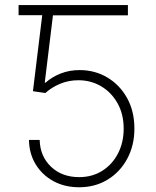

<svg xmlns="http://www.w3.org/2000/svg" viewBox="-20 -748 632 777"><path d="M300.3 9.8Q241.7 9.8 196.3 -14.9Q150.9 -39.6 124.5 -82.8Q98.1 -126 97.2 -181.6H140.6Q142.1 -115.7 186.3 -73.5Q230.5 -31.2 300.3 -31.2Q353.5 -31.2 394 -56.9Q434.6 -82.5 457.5 -127Q480.5 -171.4 480.5 -227.1Q480.5 -286.1 455.6 -330.3Q430.7 -374.5 389.2 -398.9Q347.7 -423.3 297.4 -423.3Q257.3 -423.3 222.7 -408.7Q188 -394 163.6 -371.6L113.3 -378.9L150.9 -686.5H55.2V-727.5H497.6V-686H194.3L161.1 -413.6H164.6Q189.9 -436.5 225.3 -450.4Q260.7 -464.4 302.2 -464.4Q363.8 -464.4 414.1 -434.6Q464.4 -404.8 494.1 -351.6Q523.9 -298.3 523.9 -227.5Q523.9 -159.7 495.1 -106Q466.3 -52.2 415.8 -21.2Q365.2 9.8 300.3 9.8Z"/></svg>

Font: Inter Extra Light
Style: Regular
Weight: 200
Designer: Rasmus Andersson
Foundry: rsms
Version: Version 4.000;git-3c8e0fc